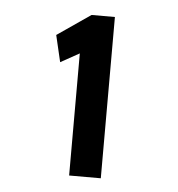

<svg xmlns="http://www.w3.org/2000/svg" viewBox="-38 -669 426 459"><g transform="rotate(5 175.0 -439.5)"><path d="M144 -246V-539L99 -514L84 -578L164 -633H220V-246Z"/></g></svg>

Font: Inconsolata ExtraCondensed Black
Style: Regular
Weight: 900
Width: 2
Monospace: yes
Designer: Raph Levien, Cyreal, Brenton Simpson
Foundry: Raph Levien, Cyreal, Google
Version: Version 3.001; ttfautohint (v1.8.2.53-6de2)